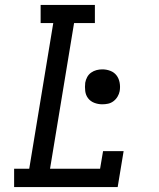

<svg xmlns="http://www.w3.org/2000/svg" viewBox="-20 -755 640 775"><path d="M37 0V-74H98L195 -662H144V-735H363V-662H279L182 -74H384L396 -145H479L455 0ZM393 -334Q376 -334 360.5 -340Q345 -346 335.5 -358.5Q326 -371 324 -387.5Q322 -404 324 -421Q326 -433 332 -444Q338 -455 348 -462Q358 -469 369.5 -472Q381 -475 393 -475Q410 -475 425.5 -469Q441 -463 450.5 -450.5Q460 -438 463 -421Q466 -404 463 -387Q461 -376 454.5 -365Q448 -354 438 -346.5Q428 -339 416.5 -336.5Q405 -334 393 -334Z"/></svg>

Font: Iosevka Plex Etoile
Style: Italic
Weight: 400
Italic angle: -9°
Designer: Belleve Invis
Foundry: Belleve Invis
Version: Version 25.1.1; ttfautohint (v1.8.4)